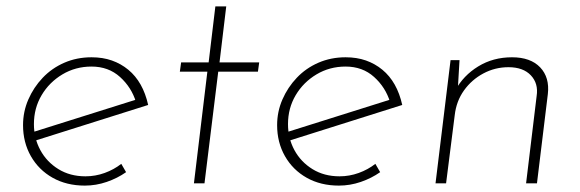

<svg xmlns="http://www.w3.org/2000/svg" viewBox="-20 -573 1813 600"><path d="M247 -22Q278 -22 307 -32.5Q336 -43 359 -61L374 -35Q347 -16 313.5 -4.5Q280 7 245 7Q188 7 144.5 -17.5Q101 -42 76.5 -85Q52 -128 52 -182Q52 -224 68.5 -262Q85 -300 113.5 -330Q142 -360 181 -377Q220 -394 266 -394Q301 -394 329.5 -384Q358 -374 381 -355Q404 -336 419.5 -308.5Q435 -281 443 -245L85 -132L79 -159L419 -266L405 -254Q391 -300 355 -332.5Q319 -365 266 -365Q216 -365 175 -340.5Q134 -316 110 -275.5Q86 -235 86 -185Q86 -141 106 -104Q126 -67 162.5 -44.5Q199 -22 247 -22Z M653 -553H687L666 -378H790L786 -349H662L619 0H586L628 -349H542L546 -378H632Z M1041 -22Q1072 -22 1101 -32.5Q1130 -43 1153 -61L1168 -35Q1141 -16 1107.5 -4.5Q1074 7 1039 7Q982 7 938.5 -17.5Q895 -42 870.5 -85Q846 -128 846 -182Q846 -224 862.5 -262Q879 -300 907.5 -330Q936 -360 975 -377Q1014 -394 1060 -394Q1095 -394 1123.5 -384Q1152 -374 1175 -355Q1198 -336 1213.5 -308.5Q1229 -281 1237 -245L879 -132L873 -159L1213 -266L1199 -254Q1185 -300 1149 -332.5Q1113 -365 1060 -365Q1010 -365 969 -340.5Q928 -316 904 -275.5Q880 -235 880 -185Q880 -141 900 -104Q920 -67 956.5 -44.5Q993 -22 1041 -22Z M1416 -385 1410 -283 1403 -291Q1428 -337 1474.5 -365.5Q1521 -394 1580 -394Q1638 -394 1668 -362.5Q1698 -331 1692 -279L1658 0H1624L1657 -273Q1663 -312 1639 -337.5Q1615 -363 1569 -363Q1527 -363 1490.5 -343.5Q1454 -324 1430 -290.5Q1406 -257 1401 -213L1374 0H1341L1388 -385Z"/></svg>

Font: Josefin Sans Thin ExtraLight
Style: Italic
Weight: 250
Italic angle: -7°
Version: Version 2.000